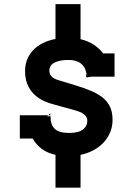

<svg xmlns="http://www.w3.org/2000/svg" viewBox="-20 -791 631 902"><path d="M201.2 -244.1Q203.6 -244.6 207.5 -244.9Q211.4 -245.1 217.3 -245.1Q217.3 -204.6 237.3 -185.5Q257.3 -166.5 304.7 -166.5Q348.6 -166.5 369.4 -182.4Q390.1 -198.2 390.1 -223.1Q390.1 -235.8 384 -244.4Q377.9 -252.9 366.2 -259.8Q359.9 -263.2 353 -265.9Q346.2 -268.6 338.4 -271Q330.6 -273.4 322.8 -275.6Q314.9 -277.8 307.6 -279.8Q287.1 -285.2 267.1 -290.8Q247.1 -296.4 226.6 -302.2Q199.2 -309.6 175.8 -322Q152.3 -334.5 135 -353.3Q117.7 -372.1 107.7 -397.7Q97.7 -423.3 97.7 -457Q97.7 -486.8 107.7 -511.7Q117.7 -536.6 136.2 -555.9Q154.8 -575.2 181.2 -588.4Q207.5 -601.6 240.7 -607.9V-771.5H358.4V-606.9Q393.6 -598.6 420.2 -581.1Q446.8 -563.5 464.8 -540H518.1V-430.7H410.2L384.8 -427.2V-444.8L394.5 -434.6Q390.6 -439 388.4 -442.6Q386.2 -446.3 385.3 -448.7Q383.8 -451.7 383.8 -454.1Q379.9 -477.5 359.1 -493.4Q338.4 -509.3 300.8 -509.3Q276.4 -509.3 259.3 -505.1Q242.2 -501 231.7 -494.4Q221.2 -487.8 216.6 -479Q211.9 -470.2 211.9 -460.9Q211.9 -445.3 218 -436.8Q224.1 -428.2 234.4 -422.4Q239.7 -419.4 246.3 -417.2Q252.9 -415 260.3 -412.6Q267.6 -410.2 275.1 -408.2Q282.7 -406.2 290 -403.8Q313.5 -396.5 335 -389.9Q356.4 -383.3 376 -376.5Q395 -369.6 412.4 -362.1Q429.7 -354.5 444.3 -345.2Q475.1 -326.7 491.9 -298.8Q508.8 -271 508.8 -228Q508.8 -196.8 497.6 -169.7Q486.3 -142.6 466.6 -121.3Q446.8 -100.1 418.9 -85.2Q391.1 -70.3 358.4 -63.5V90.8H240.7V-63.5Q200.2 -72.8 174.6 -92.8Q148.9 -112.8 133.3 -140.1H73.2V-249.5H207.5H216.3V-258.8Q213.4 -255.9 211.2 -253.7Q209 -251.5 207.5 -249.5Q205.1 -247.6 203.6 -246.3Q202.1 -245.1 201.2 -244.1Z"/></svg>

Font: Twentytwelve Slab
Style: TwentytwelveSlab
Weight: 700
Designer: Domenico Catapano
Version: Version 1.00 2012